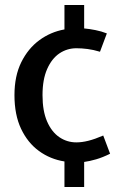

<svg xmlns="http://www.w3.org/2000/svg" viewBox="-20 -736 467 770"><path d="M238.5 14V-88.5Q181.5 -97.5 136.2 -130.5Q91 -163.5 64.5 -219.5Q38 -275.5 38 -354.5Q38 -431 65.2 -486.2Q92.5 -541.5 137.8 -574.8Q183 -608 238.5 -618V-716H317.5V-622Q339.5 -620 363.2 -615.2Q387 -610.5 408.5 -602L381 -528.5Q354.5 -536.5 331 -539.5Q307.5 -542.5 286.5 -542.5Q249 -542.5 218.2 -521.8Q187.5 -501 169 -459Q150.5 -417 150.5 -354.5Q150.5 -291 168.8 -249Q187 -207 217.8 -186Q248.5 -165 286.5 -165Q308.5 -165 334.5 -171.5Q360.5 -178 394 -192.5L421.5 -119.5Q392.5 -105 366 -97.2Q339.5 -89.5 317.5 -86.5V14Z"/></svg>

Font: Expletus Sans Medium
Style: Regular
Weight: 500
Version: Version 7.500